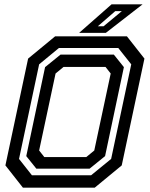

<svg xmlns="http://www.w3.org/2000/svg" viewBox="-20 -868 693 888"><path d="M86 0 5 -103 110 -597 235 -700H567L648 -597L543 -103L418 0ZM185 -141.5H379L416 -172L492 -528L468 -558.5H274L237 -528L161 -172ZM127.5 -57.5H401.5L494 -133L587 -570.5L527 -646H252.5L161 -570.5L68 -133ZM148 -88 101.5 -146 188.5 -557.5 260 -615.5H506.5L553 -557.5L466 -146L394.5 -88ZM346 -716 496 -848H639.5L469.5 -716ZM432.5 -746.5H459L543.5 -816.5H513Z"/></svg>

Font: Tourney Thin SemiBold
Style: Italic
Weight: 600
Italic angle: -12°
Version: Version 1.015